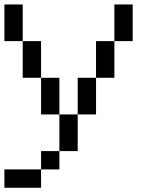

<svg xmlns="http://www.w3.org/2000/svg" viewBox="-20 -687 707 873"><path d="M0 166.7V83.3H166.7V166.7ZM0 -500V-666.7H83.3V-500ZM166.7 83.3V0H250V83.3ZM166.7 -166.7V-333.3H250V-166.7ZM166.7 -333.3H83.3V-500H166.7ZM333.3 -166.7V0H250V-166.7ZM333.3 -333.3H416.7V-166.7H333.3ZM500 -333.3H416.7V-500H500ZM500 -500V-666.7H583.3V-500Z"/></svg>

Font: Galmuri11 Regular
Style: Regular
Weight: 400
Designer: Minseo Lee (Quiple)
Version: Version 2.356;hotconv 1.1.0;makeotfexe 2.6.0 DEVELOPMENT